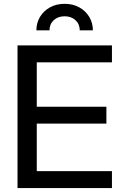

<svg xmlns="http://www.w3.org/2000/svg" viewBox="-20 -959 624 979"><path d="M69.3 0V-727.5H550.8V-641.1H167.5V-414.6H522.5V-328.6H167.5V-86.4H550.8V0ZM309.6 -939.5Q352.1 -939.5 384.5 -921.4Q417 -903.3 435.3 -872.6Q453.6 -841.8 453.6 -804.2H386.7Q386.7 -835.9 365 -856Q343.3 -876 309.6 -876Q275.4 -876 253.9 -856Q232.4 -835.9 232.4 -804.2H165.5Q165.5 -841.8 183.8 -872.6Q202.1 -903.3 234.6 -921.4Q267.1 -939.5 309.6 -939.5Z"/></svg>

Font: Inter Cardless Display
Style: Regular
Weight: 400
Designer: Rasmus Andersson
Foundry: rsms
Version: Version 4.001;git-9221beed3